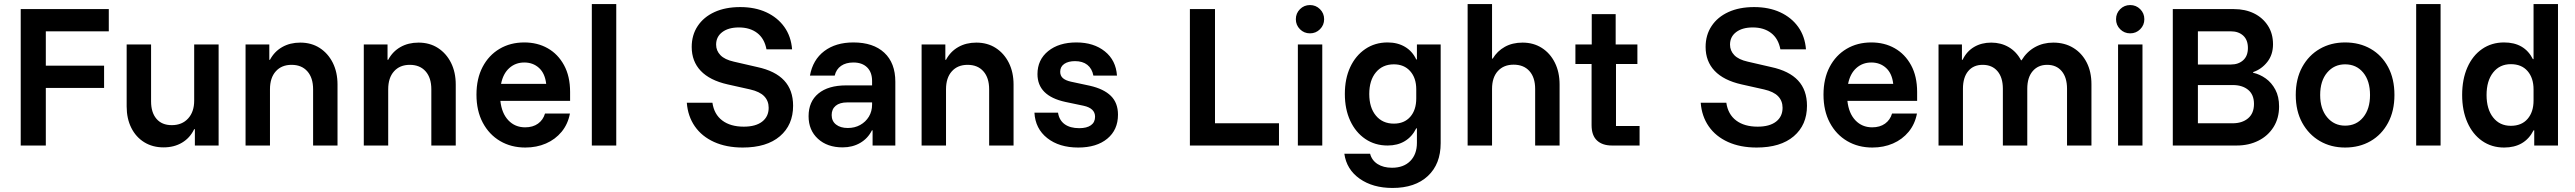

<svg xmlns="http://www.w3.org/2000/svg" viewBox="-20 -720 12743 950"><path d="M206.7 0H82.5V-675H518.3V-565H206.7V-395H495V-285H206.7Z M789.2 9.2Q735 9.2 693.8 -16.2Q652.5 -41.7 629.6 -87.5Q606.7 -133.3 606.7 -193.3V-500H727.5V-218.3Q727.5 -163.3 754.2 -132.1Q780.8 -100.8 830 -100.8Q880.8 -100.8 910.8 -133.8Q940.8 -166.7 940.8 -221.7V-500H1061.7V0H944.2V-80.8H940.8Q920 -37.5 880.8 -14.2Q841.7 9.2 789.2 9.2Z M1195 0V-500H1312.5V-424.2H1315.8Q1337.5 -465 1376.3 -487.1Q1415 -509.2 1465.8 -509.2Q1520.8 -509.2 1562.1 -482.5Q1603.3 -455.8 1626.7 -409.2Q1650 -362.5 1650 -301.7V0H1529.2V-278.3Q1529.2 -335 1500.8 -367.1Q1472.5 -399.2 1422.5 -399.2Q1373.3 -399.2 1344.6 -367.1Q1315.8 -335 1315.8 -278.3V0Z M1780 0V-500H1897.5V-424.2H1900.8Q1922.5 -465 1961.3 -487.1Q2000 -509.2 2050.8 -509.2Q2105.8 -509.2 2147.1 -482.5Q2188.3 -455.8 2211.7 -409.2Q2235 -362.5 2235 -301.7V0H2114.2V-278.3Q2114.2 -335 2085.8 -367.1Q2057.5 -399.2 2007.5 -399.2Q1958.3 -399.2 1929.6 -367.1Q1900.8 -335 1900.8 -278.3V0Z M2579.2 10Q2509.2 10 2454.6 -22.1Q2400 -54.2 2368.8 -112.9Q2337.5 -171.7 2337.5 -251.7Q2337.5 -330.8 2367.9 -388.8Q2398.3 -446.7 2451.7 -478.3Q2505 -510 2574.2 -510Q2639.2 -510 2690 -481.2Q2740.8 -452.5 2770.8 -397.5Q2800.8 -342.5 2800.8 -265V-220.8H2455.8Q2462.5 -159.2 2495.4 -124.6Q2528.3 -90 2578.3 -90Q2616.7 -90 2642.1 -108.3Q2667.5 -126.7 2676.7 -158.3H2800Q2790 -105.8 2758.8 -67.9Q2727.5 -30 2681.2 -10Q2635 10 2579.2 10ZM2459.2 -305H2682.5Q2676.7 -356.7 2647.1 -383.8Q2617.5 -410.8 2574.2 -410.8Q2530.8 -410.8 2500 -383.3Q2469.2 -355.8 2459.2 -305Z M2908.3 0V-700H3029.2V0Z M3655 10Q3574.2 10 3513.3 -17.5Q3452.5 -45 3417.9 -95Q3383.3 -145 3378.3 -211.7H3505Q3513.3 -154.2 3553.8 -123.8Q3594.2 -93.3 3660 -93.3Q3719.2 -93.3 3751.2 -118.3Q3783.3 -143.3 3783.3 -186.7Q3783.3 -220.8 3761.2 -243.8Q3739.2 -266.7 3691.7 -277.5L3580 -302.5Q3491.7 -322.5 3447.1 -369.6Q3402.5 -416.7 3402.5 -487.5Q3402.5 -546.7 3432.1 -591.2Q3461.7 -635.8 3515.4 -660.4Q3569.2 -685 3642.5 -685Q3715.8 -685 3771.7 -659.2Q3827.5 -633.3 3860.8 -586.7Q3894.2 -540 3899.2 -475.8H3772.5Q3762.5 -529.2 3726.7 -556.7Q3690.8 -584.2 3635.8 -584.2Q3584.2 -584.2 3553.8 -561.2Q3523.3 -538.3 3523.3 -499.2Q3523.3 -469.2 3544.6 -447.1Q3565.8 -425 3610.8 -415L3726.7 -388.3Q3815.8 -369.2 3860 -321.7Q3904.2 -274.2 3904.2 -196.7Q3904.2 -101.7 3838.8 -45.8Q3773.3 10 3655 10Z M4149.2 9.2Q4073.3 9.2 4027.1 -33.3Q3980.8 -75.8 3980.8 -145Q3980.8 -217.5 4029.6 -257.5Q4078.3 -297.5 4166.7 -297.5H4295V-319.2Q4295 -362.5 4270.4 -386.7Q4245.8 -410.8 4202.5 -410.8Q4165.8 -410.8 4141.7 -394.2Q4117.5 -377.5 4110 -345.8H3987.5Q4001.7 -424.2 4058.3 -467.1Q4115 -510 4202.5 -510Q4300.8 -510 4355.4 -459.2Q4410 -408.3 4410 -315.8V0H4297.5V-75H4294.2Q4274.2 -35 4236.2 -12.9Q4198.3 9.2 4149.2 9.2ZM4175 -86.7Q4209.2 -86.7 4236.2 -101.7Q4263.3 -116.7 4279.2 -142.9Q4295 -169.2 4295 -202.5V-213.3H4172.5Q4135 -213.3 4115 -196.7Q4095 -180 4095 -150.8Q4095 -120.8 4116.7 -103.8Q4138.3 -86.7 4175 -86.7Z M4540 0V-500H4657.5V-424.2H4660.8Q4682.5 -465 4721.3 -487.1Q4760 -509.2 4810.8 -509.2Q4865.8 -509.2 4907.1 -482.5Q4948.3 -455.8 4971.7 -409.2Q4995 -362.5 4995 -301.7V0H4874.2V-278.3Q4874.2 -335 4845.8 -367.1Q4817.5 -399.2 4767.5 -399.2Q4718.3 -399.2 4689.6 -367.1Q4660.8 -335 4660.8 -278.3V0Z M5315 10Q5220.8 10 5161.7 -36.7Q5102.5 -83.3 5098.3 -162.5H5215Q5220.8 -125 5247.9 -105.4Q5275 -85.8 5320 -85.8Q5357.5 -85.8 5377.9 -100.4Q5398.3 -115 5398.3 -142.5Q5398.3 -184.2 5341.7 -196.7L5250.8 -215.8Q5113.3 -245.8 5113.3 -353.3Q5113.3 -424.2 5166.2 -467.1Q5219.2 -510 5305.8 -510Q5391.7 -510 5446.7 -465.8Q5501.7 -421.7 5506.7 -345.8H5390Q5383.3 -380.8 5360 -399.2Q5336.7 -417.5 5299.2 -417.5Q5265.8 -417.5 5245.8 -403.8Q5225.8 -390 5225.8 -365Q5225.8 -345 5239.2 -333.3Q5252.5 -321.7 5279.2 -315.8L5372.5 -295.8Q5441.7 -280 5476.7 -245.4Q5511.7 -210.8 5511.7 -152.5Q5511.7 -77.5 5458.8 -33.8Q5405.8 10 5315 10Z M5867.5 0V-675H5991.7V-110H6308.3V0Z M6401.7 0V-500H6522.5V0ZM6461.7 -555Q6432.5 -555 6412.1 -575.4Q6391.7 -595.8 6391.7 -625Q6391.7 -654.2 6412.1 -674.6Q6432.5 -695 6461.7 -695Q6490.8 -695 6511.2 -674.6Q6531.7 -654.2 6531.7 -625Q6531.7 -595.8 6511.2 -575.4Q6490.8 -555 6461.7 -555Z M6870 210Q6772.5 210 6707.5 164.2Q6642.5 118.3 6631.7 40.8H6759.2Q6767.5 73.3 6796.2 91.7Q6825 110 6867.5 110Q6925 110 6957.9 76.7Q6990.8 43.3 6990.8 -13.3V-85H6987.5Q6966.7 -43.3 6930.8 -21.7Q6895 0 6845.8 0Q6783.3 0 6735.4 -32.5Q6687.5 -65 6660.8 -122.5Q6634.2 -180 6634.2 -255Q6634.2 -330.8 6660.8 -387.9Q6687.5 -445 6735.4 -477.5Q6783.3 -510 6845.8 -510Q6895 -510 6931.7 -488.3Q6968.3 -466.7 6987.5 -425.8H6990.8V-500H7108.3V-11.7Q7108.3 91.7 7045 150.8Q6981.7 210 6870 210ZM6876.7 -108.3Q6928.3 -108.3 6957.9 -142.1Q6987.5 -175.8 6987.5 -233.3V-278.3Q6987.5 -334.2 6957.5 -367.9Q6927.5 -401.7 6876.7 -401.7Q6820.8 -401.7 6787.9 -362.1Q6755 -322.5 6755 -255Q6755 -187.5 6787.9 -147.9Q6820.8 -108.3 6876.7 -108.3Z M7241.7 0V-700H7362.5V-430H7365.8Q7388.3 -467.5 7425.8 -488.3Q7463.3 -509.2 7513.3 -509.2Q7567.5 -509.2 7608.8 -482.9Q7650 -456.7 7673.3 -410Q7696.7 -363.3 7696.7 -301.7V0H7575.8V-280Q7575.8 -336.7 7547.5 -368.3Q7519.2 -400 7469.2 -400Q7420 -400 7391.2 -368.3Q7362.5 -336.7 7362.5 -280V0Z M7955.8 0Q7908.3 0 7881.7 -25Q7855 -50 7855 -100.8V-403.3H7775V-500H7855.8V-650H7974.2V-500H8081.7V-403.3H7975.8V-96.7H8092.5V0Z M8671.7 10Q8590.8 10 8530 -17.5Q8469.2 -45 8434.6 -95Q8400 -145 8395 -211.7H8521.7Q8530 -154.2 8570.4 -123.8Q8610.8 -93.3 8676.7 -93.3Q8735.8 -93.3 8767.9 -118.3Q8800 -143.3 8800 -186.7Q8800 -220.8 8777.9 -243.8Q8755.8 -266.7 8708.3 -277.5L8596.7 -302.5Q8508.3 -322.5 8463.8 -369.6Q8419.2 -416.7 8419.2 -487.5Q8419.2 -546.7 8448.8 -591.2Q8478.3 -635.8 8532.1 -660.4Q8585.8 -685 8659.2 -685Q8732.5 -685 8788.3 -659.2Q8844.2 -633.3 8877.5 -586.7Q8910.8 -540 8915.8 -475.8H8789.2Q8779.2 -529.2 8743.3 -556.7Q8707.5 -584.2 8652.5 -584.2Q8600.8 -584.2 8570.4 -561.2Q8540 -538.3 8540 -499.2Q8540 -469.2 8561.2 -447.1Q8582.5 -425 8627.5 -415L8743.3 -388.3Q8832.5 -369.2 8876.7 -321.7Q8920.8 -274.2 8920.8 -196.7Q8920.8 -101.7 8855.4 -45.8Q8790 10 8671.7 10Z M9244.2 10Q9174.2 10 9119.6 -22.1Q9065 -54.2 9033.8 -112.9Q9002.5 -171.7 9002.5 -251.7Q9002.5 -330.8 9032.9 -388.8Q9063.3 -446.7 9116.7 -478.3Q9170 -510 9239.2 -510Q9304.2 -510 9355 -481.2Q9405.8 -452.5 9435.8 -397.5Q9465.8 -342.5 9465.8 -265V-220.8H9120.8Q9127.5 -159.2 9160.4 -124.6Q9193.3 -90 9243.3 -90Q9281.7 -90 9307.1 -108.3Q9332.5 -126.7 9341.7 -158.3H9465Q9455 -105.8 9423.8 -67.9Q9392.5 -30 9346.2 -10Q9300 10 9244.2 10ZM9124.2 -305H9347.5Q9341.7 -356.7 9312.1 -383.8Q9282.5 -410.8 9239.2 -410.8Q9195.8 -410.8 9165 -383.3Q9134.2 -355.8 9124.2 -305Z M9571.7 0V-500H9687.5V-424.2H9690.8Q9710.8 -465.8 9747.5 -487.5Q9784.2 -509.2 9832.5 -509.2Q9880.8 -509.2 9919.2 -486.7Q9957.5 -464.2 9980 -421.7H9982.5Q10008.3 -464.2 10048.8 -486.7Q10089.2 -509.2 10139.2 -509.2Q10195.8 -509.2 10238.3 -483.3Q10280.8 -457.5 10304.6 -411.2Q10328.3 -365 10328.3 -303.3V0H10207.5V-280.8Q10207.5 -336.7 10181.2 -367.9Q10155 -399.2 10109.2 -399.2Q10064.2 -399.2 10037.5 -367.9Q10010.8 -336.7 10010.8 -280.8V0H9890V-280.8Q9890 -336.7 9863.3 -367.9Q9836.7 -399.2 9790 -399.2Q9744.2 -399.2 9718.3 -367.9Q9692.5 -336.7 9692.5 -280.8V0Z M10460 0V-500H10580.8V0ZM10520 -555Q10490.8 -555 10470.4 -575.4Q10450 -595.8 10450 -625Q10450 -654.2 10470.4 -674.6Q10490.8 -695 10520 -695Q10549.2 -695 10569.6 -674.6Q10590 -654.2 10590 -625Q10590 -595.8 10569.6 -575.4Q10549.2 -555 10520 -555Z M10730.8 0V-675H11033.3Q11089.2 -675 11132.5 -653.8Q11175.8 -632.5 11201.2 -593.3Q11226.7 -554.2 11226.7 -500.8Q11226.7 -449.2 11198.3 -413.3Q11170 -377.5 11128.3 -363.3V-360Q11161.7 -352.5 11190.8 -331.7Q11220 -310.8 11238.3 -276.2Q11256.7 -241.7 11256.7 -193.3Q11256.7 -135 11229.2 -91.2Q11201.7 -47.5 11154.2 -23.8Q11106.7 0 11046.7 0ZM10855 -110H11026.7Q11074.2 -110 11103.3 -134.6Q11132.5 -159.2 11132.5 -205.8Q11132.5 -251.7 11103.8 -275.4Q11075 -299.2 11027.5 -299.2H10855ZM10855 -400.8H11018.3Q11055.8 -400.8 11079.2 -422.1Q11102.5 -443.3 11102.5 -482.5Q11102.5 -522.5 11079.2 -543.8Q11055.8 -565 11018.3 -565H10855Z M11583.3 10Q11513.3 10 11458.3 -22.1Q11403.3 -54.2 11371.2 -112.5Q11339.2 -170.8 11339.2 -250Q11339.2 -330 11371.2 -388.3Q11403.3 -446.7 11458.3 -478.3Q11513.3 -510 11583.3 -510Q11655 -510 11710 -478.3Q11765 -446.7 11796.2 -388.3Q11827.5 -330 11827.5 -250Q11827.5 -170.8 11795.8 -112.1Q11764.2 -53.3 11709.2 -21.7Q11654.2 10 11583.3 10ZM11583.3 -98.3Q11639.2 -98.3 11672.9 -139.6Q11706.7 -180.8 11706.7 -250Q11706.7 -320 11672.9 -360.8Q11639.2 -401.7 11583.3 -401.7Q11529.2 -401.7 11494.6 -360.8Q11460 -320 11460 -250Q11460 -180.8 11494.6 -139.6Q11529.2 -98.3 11583.3 -98.3Z M11935 0V-700H12055.8V0Z M12370 10Q12308.3 10 12261.2 -22.9Q12214.2 -55.8 12188.3 -114.6Q12162.5 -173.3 12162.5 -250Q12162.5 -327.5 12188.3 -386.2Q12214.2 -445 12261.2 -477.5Q12308.3 -510 12370 -510Q12470.8 -510 12512.5 -427.5H12515.8V-700H12636.7V0H12519.2V-75H12515.8Q12472.5 10 12370 10ZM12403.3 -97.5Q12456.7 -97.5 12486.2 -131.7Q12515.8 -165.8 12515.8 -222.5V-277.5Q12515.8 -334.2 12486.2 -368.3Q12456.7 -402.5 12403.3 -402.5Q12348.3 -402.5 12315.8 -361.2Q12283.3 -320 12283.3 -250Q12283.3 -180 12315.8 -138.8Q12348.3 -97.5 12403.3 -97.5Z"/></svg>

Font: Funnel Sans Light SemiBold
Style: Regular
Weight: 600
Version: Version 1.000